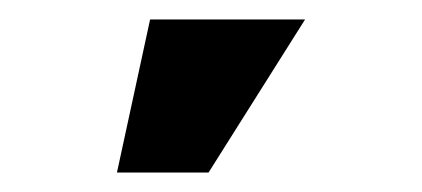

<svg xmlns="http://www.w3.org/2000/svg" viewBox="-20 -730 433 197"><path d="M134 -710H293L194 -553H100Z"/></svg>

Font: Play
Style: Bold
Weight: 700
Designer: Jonas Hecksher (Cyrillic expansion: Cyreal)
Foundry: Jonas Hecksher, Playtype, e-types AS
Version: Version 2.101; ttfautohint (v1.5.65-e2d9)